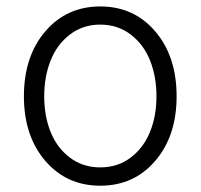

<svg xmlns="http://www.w3.org/2000/svg" viewBox="-20 -573 631 604"><path d="M55.2 -270Q55.2 -395.5 122.3 -474.1Q189.5 -552.7 295.4 -552.7Q401.4 -552.7 468.5 -474.1Q535.6 -395.5 535.6 -270Q535.6 -145.5 468.5 -67.1Q401.4 11.2 295.4 11.2Q189.5 11.2 122.3 -67.1Q55.2 -145.5 55.2 -270ZM200 -77.1Q240.7 -46.4 295.4 -46.4Q350.1 -46.4 390.9 -77.1Q431.6 -107.9 451.9 -158Q472.2 -208 472.2 -270Q472.2 -332 452.1 -382.6Q432.1 -433.1 391.1 -464.4Q350.1 -495.6 295.4 -495.6Q240.7 -495.6 200 -464.4Q159.2 -433.1 139.2 -382.6Q119.1 -332 119.1 -270Q119.1 -208 139.2 -158Q159.2 -107.9 200 -77.1Z"/></svg>

Font: Interop Light
Style: Regular
Weight: 300
Designer: Rasmus Andersson, Google, Jang Haemin
Foundry: jhaemin
Version: Version 1.007